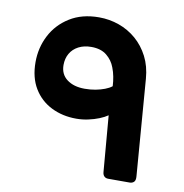

<svg xmlns="http://www.w3.org/2000/svg" viewBox="-74 -702 745 777"><g transform="rotate(10 298.5 -313.5)"><path d="M421 5Q411 5 404.8 -0.9Q398.6 -6.9 397.6 -18L378.3 -248.3Q364.6 -238.8 344.4 -230.6Q324.3 -222.5 300.3 -217.3Q276.3 -212 251 -212Q194.1 -212 148.2 -235Q102.4 -258 75.9 -301.9Q49.4 -345.8 49.4 -409.1Q49.4 -468.3 75.5 -518.9Q101.6 -569.6 151.7 -600.8Q201.7 -632 271.6 -632Q314.7 -632 354.1 -618Q393.5 -604 425.1 -576.8Q456.6 -549.6 476.9 -510.3Q497.1 -471 501 -420.4L531.9 -25.2Q533.5 -8.5 526.9 -1.8Q520.2 5 508.9 5ZM263.7 -337.2Q287.2 -337.2 307.9 -341.1Q328.5 -345 345.7 -351.6Q362.9 -358.1 374 -367Q373 -387.1 369.4 -405.6Q365.9 -424.1 359.1 -441.6Q348.8 -469.9 324.9 -489.3Q301 -508.6 261.7 -508.6Q231.5 -508.6 209.1 -496.9Q186.7 -485.1 174.9 -464.6Q163 -444 163 -417.1Q163 -379 190.9 -358.1Q218.7 -337.2 263.7 -337.2Z"/></g></svg>

Font: Rubik Light
Style: Regular
Weight: 300
Designer: Hubert and Fischer
Foundry: Hubert and Fischer
Version: Version 2.300;gftools[0.9.30]